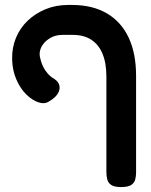

<svg xmlns="http://www.w3.org/2000/svg" viewBox="-20 -607 609 776"><path d="M469 149Q442 149 429.5 140.5Q417 132 413.5 118Q410 104 410 89V-297Q410 -353 394 -390.5Q378 -428 348 -447Q318 -466 274 -466H232Q202 -466 179 -451Q156 -436 146 -414.5Q136 -393 143 -370Q147 -352 154.5 -337Q162 -322 173 -309.5Q184 -297 201 -287Q218 -275 220.5 -259Q223 -243 212.5 -227Q202 -211 178 -197Q160 -185 135 -193.5Q110 -202 86 -225.5Q62 -249 46 -286Q30 -323 29 -368Q28 -414 44.5 -454Q61 -494 92 -523.5Q123 -553 164.5 -570Q206 -587 256 -587H271Q353 -587 411 -553.5Q469 -520 499.5 -456Q530 -392 530 -300V90Q530 105 526.5 118.5Q523 132 510.5 140.5Q498 149 469 149Z"/></svg>

Font: Fredoka Medium
Style: Regular
Weight: 500
Designer: Ben Nathan
Foundry: Milena B. Brandão, Ben Nathan
Version: Version 2.001